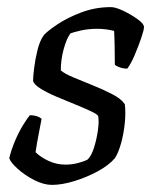

<svg xmlns="http://www.w3.org/2000/svg" viewBox="-20 -520 430 540"><path d="M126 0Q103 0 76.5 -13.5Q50 -27 30 -45Q10 -63 6 -75Q12 -100 23 -125.5Q34 -151 46 -170Q58 -189 64 -196Q85 -196 97 -186Q94 -169 89 -144Q84 -119 80 -92Q94 -78 116.5 -67.5Q139 -57 164 -57Q181 -57 197.5 -61Q214 -65 226 -71Q237 -81 244.5 -105Q252 -129 255.5 -154.5Q259 -180 256 -194Q253 -199 235 -207.5Q217 -216 191 -226.5Q165 -237 139 -248Q113 -259 94.5 -270.5Q76 -282 73 -292Q73 -304 76 -328.5Q79 -353 85.5 -379.5Q92 -406 104 -422Q114 -433 141.5 -451.5Q169 -470 208.5 -485Q248 -500 292 -500Q305 -500 327 -489.5Q349 -479 367 -466Q385 -453 385 -444Q385 -436 377 -412.5Q369 -389 358.5 -364.5Q348 -340 338 -327Q327 -327 317 -330.5Q307 -334 303 -338Q303 -357 302.5 -386Q302 -415 301 -433Q290 -436 277.5 -437.5Q265 -439 253 -439Q228 -439 206.5 -434Q185 -429 178 -426Q167 -411 159 -381.5Q151 -352 151 -322Q161 -313 186 -302.5Q211 -292 241 -280Q271 -268 296 -255Q321 -242 331 -227Q334 -204 331 -174Q328 -144 320.5 -117Q313 -90 303 -75Q286 -55 254.5 -38Q223 -21 188.5 -10.5Q154 0 126 0Z"/></svg>

Font: Texturina Light
Style: Italic
Weight: 300
Italic angle: -11°
Designer: Guillermo Torres Carreño
Foundry: Omnibus-Type
Version: Version 1.002; ttfautohint (v1.8.3)